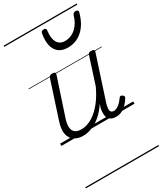

<svg xmlns="http://www.w3.org/2000/svg" viewBox="-299 -989 1244 1469"><g transform="rotate(-30 323.0 -255.0)"><path d="M186 17Q139 17 107 -4.5Q75 -26 67 -68.5Q59 -111 80 -175L184 -494Q189 -506 195.5 -510.5Q202 -515 215 -515Q232 -515 238 -509Q244 -503 240 -491L133 -167Q119 -125 121 -94.5Q123 -64 142.5 -48.5Q162 -33 200 -33Q228 -33 260.5 -45.5Q293 -58 327 -85.5Q361 -113 393.5 -156.5Q426 -200 455 -262L530 -495Q534 -508 540 -512Q546 -516 559 -516Q576 -516 582.5 -510.5Q589 -505 585 -493L461 -113Q453 -87 452 -68Q451 -49 459 -40Q467 -31 483 -31Q499 -31 515 -40.5Q531 -50 544.5 -64.5Q558 -79 568 -93Q572 -101 579 -104Q586 -107 597 -100Q608 -94 609 -86.5Q610 -79 605 -71Q593 -51 574.5 -31Q556 -11 531 3Q506 17 476 17Q452 17 435.5 9Q419 1 410 -13.5Q401 -28 400 -49Q399 -70 404 -97L415 -132Q387 -90 357 -61Q327 -32 296.5 -15Q266 2 238 9.5Q210 17 186 17ZM422 -626Q349 -626 317.5 -676.5Q286 -727 302 -820Q304 -830 310.5 -835Q317 -840 328 -840Q340 -840 345 -834.5Q350 -829 348 -820Q339 -753 359.5 -717Q380 -681 427 -681Q481 -681 522.5 -718.5Q564 -756 581 -819Q585 -830 591.5 -834.5Q598 -839 609 -839Q621 -839 627 -833.5Q633 -828 630 -818Q613 -754 582.5 -711.5Q552 -669 511.5 -647.5Q471 -626 422 -626ZM0 365H646V375H0ZM0 -20H646V0H0ZM0 -505H646V-500H0ZM0 -885H646V-875H0Z"/></g></svg>

Font: Playwrite DK Uloopet Guides
Style: Regular
Weight: 400
Designer: Veronika Burian, José Scaglione
Foundry: TypeTogether
Version: Version 1.003